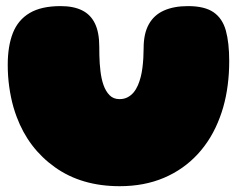

<svg xmlns="http://www.w3.org/2000/svg" viewBox="-20 -604 840 645"><path d="M382 21.5Q254 21.5 164.8 -42Q75.5 -105.5 36 -211.5Q30 -227.5 25.2 -244Q20.5 -260.5 17 -277.5Q13.5 -294.5 11 -312.5Q8.5 -330.5 7.2 -349Q6 -367.5 6 -386.5Q6 -449 23.2 -493Q40.5 -537 79.5 -560.2Q118.5 -583.5 183.5 -583.5Q227 -583.5 255.8 -569.2Q284.5 -555 299 -525Q313.5 -495 313.5 -447Q313.5 -433 313.8 -418.8Q314 -404.5 315 -391Q316 -377.5 317.5 -364.8Q319 -352 321.5 -340.5Q324 -329 327.5 -319Q335 -297.5 348 -284.2Q361 -271 381.5 -271Q396.5 -271 408.2 -277Q420 -283 428.8 -293.5Q437.5 -304 443.5 -318Q449 -331 452.8 -345.8Q456.5 -360.5 458.5 -376.5Q460.5 -392.5 461.5 -409.2Q462.5 -426 462.5 -442Q462.5 -491 479.8 -522.2Q497 -553.5 530.5 -568.5Q564 -583.5 611.5 -583.5Q667.5 -583.5 697.5 -562.8Q727.5 -542 738.8 -501Q750 -460 750 -399Q750 -378 748.8 -358Q747.5 -338 745 -318.5Q742.5 -299 738.8 -280.5Q735 -262 730 -244.2Q725 -226.5 718.5 -209.5Q692 -138 644.2 -86.2Q596.5 -34.5 530.5 -6.5Q464.5 21.5 382 21.5Z"/></svg>

Font: Gluten Black
Style: Regular
Weight: 900
Designer: Tyler Finck
Foundry: Etcetera Type Company
Version: Version 1.300